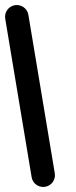

<svg xmlns="http://www.w3.org/2000/svg" viewBox="-20 -737 300 757"><path d="M104.7 -38.6C108.4 -15.9 128 0.1 150.3 0.1C152.8 0.1 155.4 -0.1 158 -0.5C183.2 -4.7 200.2 -28.5 196 -53.8L91.9 -678.5C87.7 -703.7 63.9 -720.7 38.6 -716.5C13.4 -712.3 -3.6 -688.5 0.6 -663.2Z"/></svg>

Font: Cactron
Style: Regular
Weight: 400
Version: Version 1.0